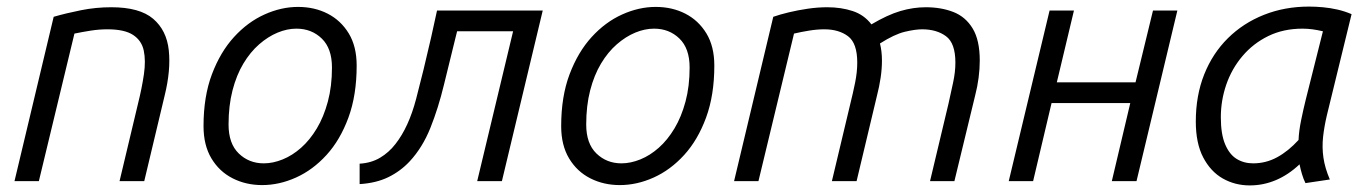

<svg xmlns="http://www.w3.org/2000/svg" viewBox="-20 -550 4151 583"><path d="M24 0 143 -499Q181 -510 226 -519Q271 -528 318 -528Q404 -528 445 -493Q486 -458 492.5 -397.5Q499 -337 480 -260L418 0H343L399 -235Q411 -283 417 -324.5Q423 -366 416.5 -396.5Q410 -427 384 -444Q358 -461 306 -461Q281 -461 255.5 -457Q230 -453 206 -448L98 0Z M776 12Q727 12 686.5 -8.5Q646 -29 622 -69Q598 -109 598 -167Q598 -257 623.5 -324.5Q649 -392 690.5 -437.5Q732 -483 783 -506Q834 -529 885 -529Q935 -529 975 -508.5Q1015 -488 1039 -448.5Q1063 -409 1063 -351Q1063 -261 1038 -193Q1013 -125 971.5 -79.5Q930 -34 879 -11Q828 12 776 12ZM781 -54Q809 -54 838.5 -66Q868 -78 894.5 -101.5Q921 -125 942 -160Q963 -195 975.5 -241.5Q988 -288 988 -345Q988 -403 957 -433Q926 -463 880 -463Q852 -463 823 -451Q794 -439 767 -415.5Q740 -392 719 -357Q698 -322 686 -275.5Q674 -229 674 -172Q674 -114 705 -84Q736 -54 781 -54Z M1072 9V-53Q1107 -55 1134 -71Q1161 -87 1181 -113Q1221 -164 1243.5 -249.5Q1266 -335 1289 -436L1307 -518H1628L1504 0H1429L1538 -455H1368L1363 -435Q1345 -363 1328 -292.5Q1311 -222 1287 -162Q1263 -102 1224 -60Q1196 -30 1159 -12Q1122 6 1072 9Z M1862 12Q1813 12 1772.5 -8.5Q1732 -29 1708 -69Q1684 -109 1684 -167Q1684 -257 1709.5 -324.5Q1735 -392 1776.5 -437.5Q1818 -483 1869 -506Q1920 -529 1971 -529Q2021 -529 2061 -508.5Q2101 -488 2125 -448.5Q2149 -409 2149 -351Q2149 -261 2124 -193Q2099 -125 2057.5 -79.5Q2016 -34 1965 -11Q1914 12 1862 12ZM1867 -54Q1895 -54 1924.5 -66Q1954 -78 1980.5 -101.5Q2007 -125 2028 -160Q2049 -195 2061.5 -241.5Q2074 -288 2074 -345Q2074 -403 2043 -433Q2012 -463 1966 -463Q1938 -463 1909 -451Q1880 -439 1853 -415.5Q1826 -392 1805 -357Q1784 -322 1772 -275.5Q1760 -229 1760 -172Q1760 -114 1791 -84Q1822 -54 1867 -54Z M2209 0 2328 -499Q2348 -506 2375 -512.5Q2402 -519 2432.5 -523.5Q2463 -528 2492 -528Q2534 -528 2569 -516.5Q2604 -505 2626 -476Q2675 -505 2714 -516.5Q2753 -528 2791 -528Q2838 -528 2875 -513.5Q2912 -499 2933.5 -463.5Q2955 -428 2955 -366Q2955 -341 2951.5 -314Q2948 -287 2941 -260L2878 0H2804L2860 -235Q2867 -267 2874 -299Q2881 -331 2881 -360Q2881 -419 2852.5 -440Q2824 -461 2780 -461Q2759 -461 2727.5 -453.5Q2696 -446 2652 -418Q2655 -406 2656.5 -393Q2658 -380 2658 -366Q2658 -341 2654 -314Q2650 -287 2643 -260L2581 0H2506L2562 -235Q2570 -267 2576.5 -299Q2583 -331 2583 -360Q2583 -419 2555 -440Q2527 -461 2483 -461Q2461 -461 2436.5 -457Q2412 -453 2391 -448L2283 0Z M3043 0 3167 -518H3241L3189 -300H3428L3481 -518H3555L3431 0H3356L3412 -237H3173L3117 0Z M3775 13Q3730 13 3693 -8Q3656 -29 3633.5 -72Q3611 -115 3611 -181Q3611 -260 3636.5 -324Q3662 -388 3708.5 -434Q3755 -480 3818 -505Q3881 -530 3955 -530Q3975 -530 3997 -528Q4019 -526 4041 -521Q4063 -516 4084 -507L4009 -200Q4001 -166 3997.5 -134.5Q3994 -103 3998.5 -71.5Q4003 -40 4018 -5L3944 6Q3938 -6 3933.5 -21Q3929 -36 3926 -51Q3892 -19 3854 -3Q3816 13 3775 13ZM3785 -54Q3824 -54 3858 -72.5Q3892 -91 3923 -125Q3924 -152 3931 -186Q3938 -220 3945 -248L3997 -455Q3980 -459 3965 -461Q3950 -463 3935 -463Q3877 -463 3831 -440.5Q3785 -418 3752.5 -379.5Q3720 -341 3703.5 -293Q3687 -245 3687 -194Q3687 -143 3700 -112Q3713 -81 3735 -67.5Q3757 -54 3785 -54Z"/></svg>

Font: Ubuntu Sans
Style: Italic
Weight: 400
Italic angle: -13.5°
Designer: Dalton Maag Ltd
Foundry: Dalton Maag Ltd
Version: Version 1.006